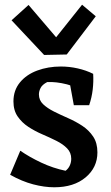

<svg xmlns="http://www.w3.org/2000/svg" viewBox="-20 -774 472 814"><path d="M210 20Q168 20 120.5 7.5Q73 -5 23 -33L66 -135Q105 -108 155 -84.5Q205 -61 258 -50Q270 -59 276 -72.5Q282 -86 282 -101Q282 -127 264.5 -145Q247 -163 219 -177Q191 -191 159.5 -204.5Q128 -218 100.5 -236Q73 -254 55 -280Q37 -306 37 -344Q37 -391 64.5 -424.5Q92 -458 138 -475Q184 -492 238 -492Q274 -492 309.5 -484Q345 -476 375 -461L342 -378Q309 -405 263.5 -416.5Q218 -428 180 -426Q159 -415 152 -401Q145 -387 145 -374Q145 -349 163 -332Q181 -315 209 -301Q237 -287 269 -273Q301 -259 329 -240.5Q357 -222 375 -195Q393 -168 393 -128Q393 -64 343 -22Q293 20 210 20ZM293 -328 269 -459 375 -461Q377 -428 373 -394Q369 -360 358 -328ZM167 -541 29 -688 101 -753 218 -616 328 -754 386 -705 263 -543Z"/></svg>

Font: Eczar Medium
Style: Regular
Weight: 500
Designer: Vaibhav Singh
Foundry: Rosetta Type Foundry
Version: Version 2.000